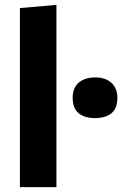

<svg xmlns="http://www.w3.org/2000/svg" viewBox="-20 -766 506 786"><path d="M61.5 0V-733L211 -746V0ZM368.5 -282.5Q327 -282.5 302.2 -302.2Q277.5 -322 277.5 -366.5Q277.5 -406 302.2 -427.5Q327 -449 369.5 -449Q412 -449 436.2 -426.8Q460.5 -404.5 460.5 -366.5Q460.5 -322 436 -302.2Q411.5 -282.5 368.5 -282.5Z"/></svg>

Font: Heraclito
Style: Bold
Weight: 700
Designer: Kostas Bartsokas (font) & Cristiano Sobral (main changes)
Foundry: Kostas Bartsokas (font) & Cristiano Sobral (main changes)
Version: Version 1.00;July 8, 2020;FontCreator 13.0.0.2655 64-bit